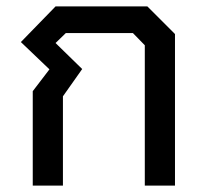

<svg xmlns="http://www.w3.org/2000/svg" viewBox="-20 -578 640 598"><path d="M82 -294 134 -362 45 -447 153 -558H439L525 -472V0H431V-437L394 -475H185L153 -444L236 -363L176 -278V0H82Z"/></svg>

Font: Chakra Petch Medium
Style: Regular
Weight: 500
Designer: Katatrad Aksorn Co.,Ltd.
Foundry: Cadson Demak Co.,Ltd.
Version: Version 1.000; ttfautohint (v1.6)